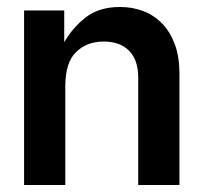

<svg xmlns="http://www.w3.org/2000/svg" viewBox="-20 -530 580 550"><path d="M49 -500H164V-409Q188 -451 226 -480.5Q264 -510 324 -510Q360 -510 391 -498Q422 -486 445 -462Q468 -438 481 -402.5Q494 -367 494 -319V0H376V-307Q376 -358 350 -384.5Q324 -411 277 -411Q229 -411 198 -381Q167 -351 167 -282V0H49Z"/></svg>

Font: CyStack Display SemiBold
Style: Regular
Weight: 600
Designer: Weizhong Zhang
Foundry: 本地遙控
Version: Version 1.000;Glyphs 3.1.2 (3151)